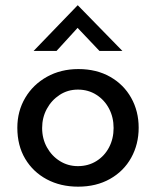

<svg xmlns="http://www.w3.org/2000/svg" viewBox="-20 -690 585 720"><path d="M45 -211Q45 -273 74.5 -323Q104 -373 156 -402Q208 -431 274 -431Q342 -431 393 -402Q444 -373 472 -323Q500 -273 500 -211Q500 -149 472 -98.5Q444 -48 392.5 -19Q341 10 273 10Q207 10 155.5 -17.5Q104 -45 74.5 -94.5Q45 -144 45 -211ZM138 -210Q138 -170 156 -137.5Q174 -105 204.5 -86Q235 -67 272 -67Q311 -67 341.5 -86Q372 -105 389 -137.5Q406 -170 406 -210Q406 -250 389 -282.5Q372 -315 341.5 -334.5Q311 -354 272 -354Q234 -354 203.5 -334Q173 -314 155.5 -281.5Q138 -249 138 -210ZM353 -499 260 -597 287 -603 192 -499H106L271 -670H272L439 -499Z"/></svg>

Font: Josefin Sans Thin
Style: Regular
Weight: 400
Version: Version 2.000